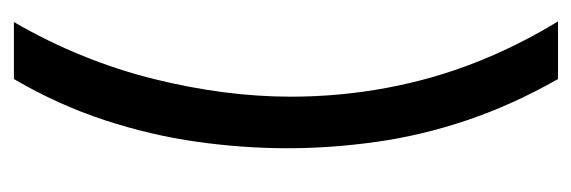

<svg xmlns="http://www.w3.org/2000/svg" viewBox="-300 -432 842 283"><g transform="rotate(-90 121.5 -290.0)"><path d="M231 -691Q202 -641 181 -589Q160 -537 147 -484.5Q134 -432 127.5 -381.5Q121 -331 121 -283Q121 -211 134 -141.5Q147 -72 172 -9Q197 54 232 111H147Q109 44 86.5 -22.5Q64 -89 54.5 -156Q45 -223 45 -288Q45 -353 54.5 -421Q64 -489 86.5 -557.5Q109 -626 147 -691Z"/></g></svg>

Font: Bricolage Grotesque 48pt Condensed ExtraBold Light
Style: Regular
Weight: 300
Version: Version 1.000;gftools[0.9.30]